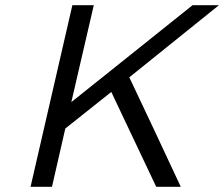

<svg xmlns="http://www.w3.org/2000/svg" viewBox="-20 -715 858 735"><path d="M97 0 257 -695H339L253 -324L717 -695H818L475 -419L570 -218Q638 -72 672 0H578L406 -363L230 -223L179 0Z"/></svg>

Font: Coval
Style: Light Italic
Weight: 300
Foundry: Context Ltd
Version: Version 001.000